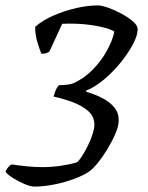

<svg xmlns="http://www.w3.org/2000/svg" viewBox="-56 -585 547 710"><path d="M71 105Q57 105 34.5 95.5Q12 86 -8.5 73Q-29 60 -36 50Q-31 39 -24.5 32Q-18 25 -13 23Q14 27 43 30Q72 33 100 33Q135 33 169 28Q203 23 229 15Q238 7 248.5 -9.5Q259 -26 269.5 -47.5Q280 -69 286.5 -89.5Q293 -110 293 -123Q293 -155 269.5 -175Q246 -195 212 -207.5Q178 -220 142 -228Q144 -233 146 -240Q148 -247 152 -255.5Q156 -264 162 -270Q169 -270 178 -270.5Q187 -271 197 -272.5Q207 -274 215 -277Q255 -295 286.5 -327Q318 -359 339 -397Q360 -435 367 -468Q356 -476 327 -483.5Q298 -491 258.5 -495Q219 -499 174 -497L127 -395Q124 -392 116.5 -389Q109 -386 97 -386Q90 -403 82 -430Q74 -457 74 -486Q103 -511 144 -528.5Q185 -546 227.5 -555.5Q270 -565 306 -565Q320 -565 344 -556.5Q368 -548 393 -534.5Q418 -521 435.5 -506Q453 -491 453 -477Q453 -454 435.5 -421Q418 -388 389.5 -353Q361 -318 328 -290.5Q295 -263 263 -250L262 -246Q296 -236 323 -222Q350 -208 366.5 -188Q383 -168 383 -140Q383 -119 371 -91Q359 -63 341.5 -34Q324 -5 305.5 17.5Q287 40 274 49Q254 63 219.5 76Q185 89 145.5 97Q106 105 71 105Z"/></svg>

Font: Texturina Medium 12pt
Style: Italic
Weight: 400
Italic angle: -11°
Version: Version 1.002